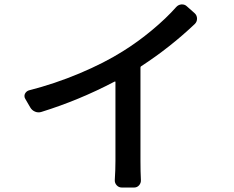

<svg xmlns="http://www.w3.org/2000/svg" viewBox="-20 -798 1040 855"><path d="M608.4 -502.9Q605.5 -501 605.5 -497.1V-81.1Q605.5 -33.2 607.4 2.9Q608.4 16.6 599.6 26.9Q590.8 37.1 577.1 37.1H522.5Q508.8 37.1 499.5 26.9Q490.2 16.6 491.2 2.9Q494.1 -42 494.1 -81.1V-432.6Q494.1 -436.5 490.2 -434.6Q332 -351.6 165 -299.8Q150.4 -294.9 136.2 -300.8Q122.1 -306.6 114.3 -320.3L92.8 -357.4Q88.9 -363.3 88.9 -370.1Q88.9 -375 90.8 -379.9Q96.7 -391.6 108.4 -395.5Q223.6 -424.8 334 -471.2Q444.3 -517.6 526.4 -569.3Q592.8 -610.4 656.7 -663.6Q720.7 -716.8 764.6 -766.6Q774.4 -777.3 788.1 -778.3Q790 -778.3 791 -778.3Q803.7 -778.3 812.5 -769.5L846.7 -739.3Q857.4 -729.5 857.4 -714.8Q857.4 -701.2 847.7 -691.4Q736.3 -585.9 608.4 -502.9Z"/></svg>

Font: Gen Jyuu Gothic L Monospace Medium
Style: Regular
Weight: 500
Designer: [Source Han Sans]
Ryoko NISHIZUKA  (kana & ideographs); Paul D. Hunt (Latin, Greek & Cyrillic); Wenlong ZHANG  (bopomofo
Version: Version 1.002.20150607